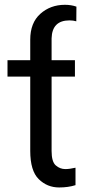

<svg xmlns="http://www.w3.org/2000/svg" viewBox="-20 -783 372 812"><path d="M273.9 -696.8Q200.2 -696.8 198.2 -620.6V-528.3H296.9V-459H198.2V-144.5Q198.2 -98.6 216.1 -83.3Q233.9 -67.9 256.3 -67.9Q273.9 -67.9 299.3 -73.7V0Q268.6 9.8 230 9.8Q179.7 9.8 143.8 -25.4Q107.9 -60.5 107.9 -145V-459H11.7V-528.3H107.9V-615.2Q107.9 -686.5 150.6 -724.6Q193.4 -762.7 254.4 -762.7Q281.2 -762.7 303.2 -754.9L302.7 -692.9Q289.6 -696.8 273.9 -696.8Z"/></svg>

Font: LXGW WenKai Screen R
Style: Regular
Weight: 400
Designer: Fontworks Inc.
Version: Version 1.235;May 31, 2022